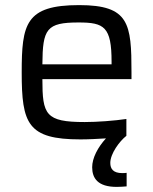

<svg xmlns="http://www.w3.org/2000/svg" viewBox="-20 -538 600 752"><path d="M495 -228V-255C495 -446 486 -518 290 -518C80 -518 65 -444 65 -254C65 -54 88 8 295 8C327 8 363 6 395 4C363 39 341 81 341 117C341 160 363 194 437 194C450 194 463 193 476 192V139C468 140 463 140 459 140C423 140 412 123 412 100C412 64 448 15 475 -6V-72C428 -65 360 -60 312 -60C158 -60 146 -89 146 -228ZM288 -450C388 -450 417 -433 417 -296V-286H146C147 -425 162 -450 288 -450Z"/></svg>

Font: Saira UNSAM
Style: Regular
Weight: 400
Designer: Hector Gatti with collaboration of the Omnibus-Type team
Foundry: Omnibus-Type
Version: Version 0.072;PS 000.072;hotconv 1.0.88;makeotf.lib2.5.64775